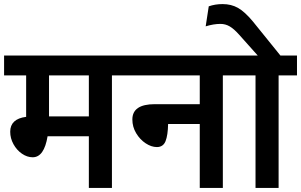

<svg xmlns="http://www.w3.org/2000/svg" viewBox="-30 -920 1474 940"><path d="M608 -551H518V0H405V-253H203Q186 -150 130 -150Q103 -150 77.5 -167.5Q52 -185 36 -214Q20 -243 20 -275Q20 -338 98 -348V-551H-10V-648H608ZM405 -350V-551H210V-350Z M1151 -551H1061V0H948V-313H793Q792 -258 780.5 -229Q769 -200 738 -200Q711 -200 683 -218.5Q655 -237 636.5 -268Q618 -299 618 -335Q618 -410 728 -410H948V-551H588V-648H1151Z M1424 -551H1334V0H1221V-551H1131V-648H1232L1140 -751Q1116 -778 1095 -790.5Q1074 -803 1049 -803Q1016 -803 977 -791L992 -889Q1023 -900 1060 -900Q1102 -900 1135 -881.5Q1168 -863 1208 -815L1343 -648H1424Z"/></svg>

Font: Madhuban Medium
Style: Regular
Weight: 500
Designer: jaikishan Patel
Foundry: MagicType
Version: Version 1.000